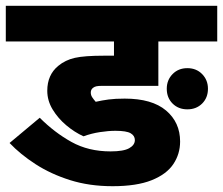

<svg xmlns="http://www.w3.org/2000/svg" viewBox="-20 -642 769 662"><path d="M378 -191Q354 -191 324.5 -186.5Q295 -182 268 -172Q237 -186 208.5 -210Q180 -234 161.5 -264.5Q143 -295 143 -329Q143 -384 181 -415Q205 -435 238 -442.5Q271 -450 339 -450H373V-499H0V-622H729V-499H526V-346H333Q319 -346 312.5 -344.5Q306 -343 302 -340Q293 -334 293 -323Q293 -314 298 -306.5Q303 -299 310 -291Q332 -296 354.5 -299Q377 -302 410 -302Q504 -302 552.5 -261Q601 -220 601 -154Q601 -111 577.5 -76Q554 -41 502.5 -20.5Q451 0 368 0Q288 0 221.5 -21Q155 -42 102.5 -76Q50 -110 13 -149L117 -236Q168 -185 226.5 -152.5Q285 -120 361 -120Q406 -120 425.5 -131Q445 -142 445 -159Q445 -174 430.5 -182.5Q416 -191 378 -191ZM555 -336Q555 -366 575 -386.5Q595 -407 626 -407Q657 -407 677 -386.5Q697 -366 697 -336Q697 -305 677 -285Q657 -265 626 -265Q595 -265 575 -285Q555 -305 555 -336Z"/></svg>

Font: Noto Sans ExtraBold
Style: Italic
Weight: 800
Italic angle: -12°
Designer: Monotype Design Team
Foundry: Monotype Imaging Inc.
Version: Version 2.013; ttfautohint (v1.8.4.7-5d5b)